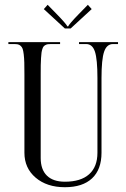

<svg xmlns="http://www.w3.org/2000/svg" viewBox="-20 -775 527 802"><path d="M15 0ZM275 -656H251L163 -737L179 -755L220 -713Q237.8 -694.8 249.4 -681.1Q261 -667.5 261 -665H265Q265 -667.5 276.6 -681.1Q288.2 -694.8 306 -713L347 -755L363 -737ZM82 -137V-464Q82 -494.8 81.5 -513.5Q81 -532.2 79.1 -547.9Q77.2 -563.5 74.6 -570.9Q72 -578.2 66.4 -583.4Q60.8 -588.5 54.2 -589.8Q47.8 -591 37 -591H15V-599H231V-591H194Q186 -591 180.6 -590.4Q175.2 -589.8 170.2 -587.1Q165.2 -584.5 162.4 -581.2Q159.5 -578 157 -570.5Q154.5 -563 153.4 -554.8Q152.2 -546.5 151.4 -532.1Q150.5 -517.8 150.2 -502.5Q150 -487.2 150 -464V-115Q150 -66.8 175.9 -41.4Q201.8 -16 251 -16Q317.5 -16 352.2 -47.1Q387 -78.2 387 -137V-449Q387 -527.2 376.6 -559.1Q366.2 -591 340 -591H310V-599H473V-591H452Q425.8 -591 414.9 -559Q404 -527 404 -449V-137Q404 -67.2 364.6 -30.1Q325.2 7 251 7Q175.8 7 128.9 -32.9Q82 -72.8 82 -137Z"/></svg>

Font: FogtwoNo5
Style: Regular
Weight: 400
Designer: gluk (gluksza@wp.pl)
Foundry: gluk (gluksza@wp.pl)
Version: Version 0.87